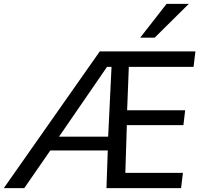

<svg xmlns="http://www.w3.org/2000/svg" viewBox="-27 -978 1054 998"><path d="M701.7 -782.2 838.9 -958H954.6L776.9 -782.2ZM279.8 -267.6H535.2L552.7 -630.4H529.3ZM-7.3 0 491.7 -710.9H988.8L979 -630.4H642.6L633.8 -404.8H935.5L926.3 -327.6H632.3L624.5 -79.6H923.8L914.1 0H526.4L533.2 -195.8H234.4L99.1 0Z"/></svg>

Font: Ride
Style: Italic
Weight: 400
Version: Version 3.000